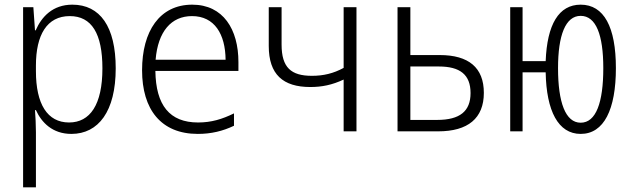

<svg xmlns="http://www.w3.org/2000/svg" viewBox="-20 -563 2690 823"><path d="M79 240H134V4C134 -28 132 -64 130 -91H134C158 -38 205 11 286 11C402 11 476 -86 476 -270C476 -449 409 -543 290 -543C206 -543 158 -491 133 -433H130L123 -532H79ZM276 -38C183 -38 134 -117 134 -258V-282C134 -413 181 -494 279 -494C373 -494 419 -419 419 -270C419 -114 366 -38 276 -38Z M828 11C885 11 935 -1 983 -24V-77C932 -52 886 -38 829 -38C707 -38 648 -112 646 -259H1002V-297C1002 -437 937 -543 804 -543C664 -543 589 -429 589 -262C589 -94 670 11 828 11ZM647 -307C657 -428 714 -494 803 -494C900 -494 946 -416 947 -307Z M1453 0H1508V-532H1453V-272C1409 -248 1366 -238 1317 -238C1228 -238 1187 -273 1187 -372V-532H1132V-366C1132 -244 1193 -190 1310 -190C1360 -190 1404 -199 1453 -222Z M1684 0H1858C1986 0 2054 -56 2054 -165C2054 -273 1989 -327 1865 -327H1739V-532H1684ZM1739 -49V-278H1861C1952 -278 1997 -243 1997 -164C1997 -86 1951 -49 1854 -49Z M2167 0H2220V-253H2319C2322 -87 2373 11 2469 11C2569 11 2620 -94 2620 -271C2620 -447 2569 -543 2469 -543C2375 -543 2325 -458 2319 -301H2220V-532H2167ZM2469 -37C2404 -37 2372 -124 2372 -271C2372 -412 2404 -495 2469 -495C2535 -495 2566 -413 2566 -271C2566 -124 2535 -37 2469 -37Z"/></svg>

Font: Noto Sans Mono Condensed Light
Style: Regular
Weight: 300
Width: 3
Designer: Monotype Design Team
Foundry: Monotype Imaging Inc.
Version: Version 2.014